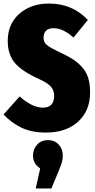

<svg xmlns="http://www.w3.org/2000/svg" viewBox="-28 -736 541 1095"><path d="M251 -715.8Q385.3 -715.8 473.1 -622.1L391.1 -522Q332 -575.2 276.9 -575.2Q248 -575.2 234.1 -560.3Q220.2 -545.4 220.2 -520Q220.2 -495.1 239.3 -479.2Q258.3 -463.4 316.9 -436Q362.8 -414.6 392.3 -394.8Q421.9 -375 444.1 -348.4Q466.3 -321.8 476.1 -287.8Q485.8 -253.9 485.8 -208Q485.8 -105.5 418 -42.7Q350.1 20 233.9 20Q152.3 20 94.5 -7.8Q36.6 -35.6 -7.8 -83L84 -186Q155.8 -122.1 216.8 -122.1Q280.8 -122.1 280.8 -189.9Q280.8 -220.7 262 -241.9Q243.2 -263.2 196.8 -284.2Q95.7 -329.6 55.9 -378.2Q16.1 -426.8 16.1 -502Q16.1 -599.6 82.5 -657.7Q148.9 -715.8 251 -715.8ZM330.1 150.9Q330.1 171.4 325 188.7Q319.8 206.1 307.1 237.8L265.1 338.9H175.8L201.2 224.1Q160.2 198.7 160.2 150.9Q160.2 114.7 183.8 88.9Q207.5 63 245.1 63Q282.7 63 306.4 88.1Q330.1 113.3 330.1 150.9Z"/></svg>

Font: Fira Sans Compressed Heavy
Style: Regular
Weight: 900
Width: 1
Designer: Carrois Corporate & Edenspiekermann AG
Foundry: Carrois Corporate GbR & Edenspiekermann AG
Version: Version 4.203;PS 004.203;hotconv 1.0.88;makeotf.lib2.5.64775